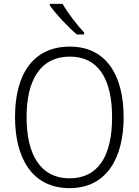

<svg xmlns="http://www.w3.org/2000/svg" viewBox="-20 -967 721 997"><path d="M305 -947H239V-939C268 -896 333 -827 379 -788H417V-798C380 -837 331 -901 305 -947ZM622 -358C622 -578 530 -725 343 -725C155 -725 58 -586 58 -359C58 -149 145 10 341 10C534 10 622 -147 622 -358ZM118 -358C118 -552 190 -673 343 -673C489 -673 562 -559 562 -358C562 -160 492 -41 341 -41C191 -41 118 -163 118 -358Z"/></svg>

Font: Noto Sans Malayalam SemiCondensed Light
Style: Regular
Weight: 300
Width: 4
Designer: Jelle Bosma - Monotype Design Team
Foundry: Monotype Imaging Inc.
Version: Version 2.104